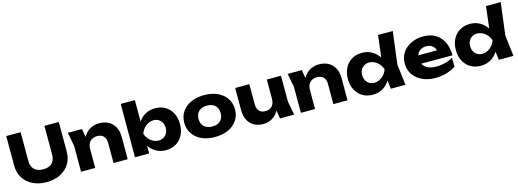

<svg xmlns="http://www.w3.org/2000/svg" viewBox="-3 -1715 7224 2676"><g transform="rotate(-15 3609.0 -377.0)"><path d="M267.2 -335.2Q267.2 -283.8 286.7 -246.5Q306.2 -209.2 344.4 -189Q382.6 -168.8 438.8 -168.8Q496 -168.8 534 -188.7Q572 -208.6 591.2 -246.2Q610.4 -283.8 610.4 -335.2V-750H818V-324.8Q818 -222.2 770.6 -145.6Q723.2 -69 638.1 -26.3Q553 16.4 438.8 16.4Q325.6 16.4 240.3 -26.3Q155 -69 107.3 -145.6Q59.6 -222.2 59.6 -324.8V-750H267.2Z M900.4 -571.4H1104.8L1142.4 -342.8V0H938V-373.8ZM1351.8 -587.8Q1434.2 -587.8 1492 -554.9Q1549.8 -522 1580.5 -461.9Q1611.2 -401.8 1611.2 -319.6V0H1406.8V-289.6Q1406.8 -354 1374.3 -387.8Q1341.8 -421.6 1281 -421.6Q1238.6 -421.6 1207.3 -403.7Q1176 -385.8 1159.2 -352.9Q1142.4 -320 1142.4 -274.8L1079 -307.6Q1091 -399.2 1129.8 -461.5Q1168.6 -523.8 1226 -555.8Q1283.4 -587.8 1351.8 -587.8Z M1716.4 -770H1920.8V-405.2L1894.2 -352.6V-208.6L1920.8 -158.8V0H1716.4ZM1855 -285.4Q1868.6 -377.8 1909.9 -445.5Q1951.2 -513.2 2015.4 -550.5Q2079.6 -587.8 2159.8 -587.8Q2244 -587.8 2307.4 -550Q2370.8 -512.2 2406.5 -444.2Q2442.2 -376.2 2442.2 -285.4Q2442.2 -195.6 2406.5 -127.4Q2370.8 -59.2 2307.4 -21.4Q2244 16.4 2159.8 16.4Q2079 16.4 2015.1 -21.2Q1951.2 -58.8 1910.2 -126.7Q1869.2 -194.6 1855 -285.4ZM2235.8 -285.4Q2235.8 -328 2218.3 -361Q2200.8 -394 2169.7 -412.8Q2138.6 -431.6 2098.2 -431.6Q2057.2 -431.6 2020 -412.8Q1982.8 -394 1955 -361Q1927.2 -328 1912.4 -285.4Q1927.2 -242.8 1955 -210.1Q1982.8 -177.4 2020 -158.6Q2057.2 -139.8 2098.2 -139.8Q2138.6 -139.8 2169.7 -158.6Q2200.8 -177.4 2218.3 -210.1Q2235.8 -242.8 2235.8 -285.4Z M2869.7 16.4Q2760.2 16.4 2677.9 -21.4Q2595.6 -59.2 2549.7 -127.5Q2503.8 -195.8 2503.8 -285.5Q2503.8 -376.2 2549.7 -444.2Q2595.6 -512.2 2678 -550Q2760.4 -587.8 2869.9 -587.8Q2979.4 -587.8 3061.7 -550Q3144 -512.2 3189.9 -444.3Q3235.8 -376.4 3235.8 -285.5Q3235.8 -195.6 3189.9 -127.4Q3144 -59.2 3061.6 -21.4Q2979.2 16.4 2869.7 16.4ZM2869.9 -135.4Q2920.2 -135.4 2955.7 -153.4Q2991.2 -171.4 3010.3 -205.1Q3029.4 -238.9 3029.4 -285.4Q3029.4 -332.8 3010.3 -366.4Q2991.2 -400 2955.7 -418Q2920.2 -436 2869.9 -436Q2820.4 -436 2784.4 -418Q2748.4 -400 2729.3 -366.4Q2710.2 -332.8 2710.2 -285.7Q2710.2 -238.6 2729.3 -205Q2748.4 -171.4 2784.4 -153.4Q2820.4 -135.4 2869.9 -135.4Z M3567.8 15.8Q3488 15.8 3431.4 -17.1Q3374.8 -50 3344.9 -110.3Q3315 -170.6 3315 -251.8V-571.4H3519.4V-281.4Q3519.4 -218 3550.3 -184.2Q3581.2 -150.4 3638.6 -150.4Q3681.6 -150.4 3710.9 -167.5Q3740.2 -184.6 3755.9 -217.7Q3771.6 -250.8 3771.6 -296.6L3834.6 -263.8Q3823.6 -173.2 3785.5 -110.7Q3747.4 -48.2 3691.3 -16.2Q3635.2 15.8 3567.8 15.8ZM3808.8 0 3771.6 -228.6V-571.4H3976V-197.2L4013.2 0Z M4072.4 -571.4H4276.8L4314.4 -342.8V0H4110V-373.8ZM4523.8 -587.8Q4606.2 -587.8 4664 -554.9Q4721.8 -522 4752.5 -461.9Q4783.2 -401.8 4783.2 -319.6V0H4578.8V-289.6Q4578.8 -354 4546.3 -387.8Q4513.8 -421.6 4453 -421.6Q4410.6 -421.6 4379.3 -403.7Q4348 -385.8 4331.2 -352.9Q4314.4 -320 4314.4 -274.8L4251 -307.6Q4263 -399.2 4301.8 -461.5Q4340.6 -523.8 4398 -555.8Q4455.4 -587.8 4523.8 -587.8Z M5407.6 0 5381.4 -214.4 5416.4 -283.8 5381.8 -372.2 5429.8 -770H5641.8L5583 -301.2L5619.2 0ZM5451.6 -285.4Q5438 -194.6 5396.7 -126.7Q5355.4 -58.8 5291.5 -21.2Q5227.6 16.4 5146.8 16.4Q5063.2 16.4 4999.5 -21.4Q4935.8 -59.2 4900.1 -127.4Q4864.4 -195.6 4864.4 -285.4Q4864.4 -376.2 4900.1 -444.2Q4935.8 -512.2 4999.5 -550Q5063.2 -587.8 5146.8 -587.8Q5227.6 -587.8 5291.5 -550.5Q5355.4 -513.2 5397.2 -445.5Q5439 -377.8 5451.6 -285.4ZM5070.8 -285.4Q5070.8 -242.8 5088.3 -210.1Q5105.8 -177.4 5136.9 -158.6Q5168 -139.8 5208.4 -139.8Q5249.8 -139.8 5286.8 -158.6Q5323.8 -177.4 5352.1 -210.1Q5380.4 -242.8 5394.2 -285.4Q5380.4 -328 5352.1 -361Q5323.8 -394 5286.8 -412.8Q5249.8 -431.6 5208.4 -431.6Q5168 -431.6 5136.9 -412.8Q5105.8 -394 5088.3 -361Q5070.8 -328 5070.8 -285.4Z M6046.6 16.4Q5942.8 16.4 5861.3 -21.7Q5779.8 -59.8 5732.8 -128.3Q5685.8 -196.8 5685.8 -287.6Q5685.8 -377.4 5730.9 -444.8Q5776 -512.2 5854.6 -550Q5933.2 -587.8 6032.4 -587.8Q6134.6 -587.8 6207.4 -543.5Q6280.2 -499.2 6319.4 -418.3Q6358.6 -337.4 6358.6 -227.4H5851.4V-350.4H6243.8L6177 -307.4Q6173.4 -350.8 6155.3 -381.2Q6137.2 -411.6 6107.6 -427.7Q6078 -443.8 6037.2 -443.8Q5992.2 -443.8 5959.9 -425.9Q5927.6 -408 5909.9 -376.4Q5892.2 -344.8 5892.2 -303.4Q5892.2 -249.4 5916.5 -211.5Q5940.8 -173.6 5988.2 -153.6Q6035.6 -133.6 6104.6 -133.6Q6167.8 -133.6 6230.4 -150.2Q6293 -166.8 6343.8 -197.2V-67.2Q6284.6 -27.2 6209.5 -5.4Q6134.4 16.4 6046.6 16.4Z M6965.6 0 6939.4 -214.4 6974.4 -283.8 6939.8 -372.2 6987.8 -770H7199.8L7141 -301.2L7177.2 0ZM7009.6 -285.4Q6996 -194.6 6954.7 -126.7Q6913.4 -58.8 6849.5 -21.2Q6785.6 16.4 6704.8 16.4Q6621.2 16.4 6557.5 -21.4Q6493.8 -59.2 6458.1 -127.4Q6422.4 -195.6 6422.4 -285.4Q6422.4 -376.2 6458.1 -444.2Q6493.8 -512.2 6557.5 -550Q6621.2 -587.8 6704.8 -587.8Q6785.6 -587.8 6849.5 -550.5Q6913.4 -513.2 6955.2 -445.5Q6997 -377.8 7009.6 -285.4ZM6628.8 -285.4Q6628.8 -242.8 6646.3 -210.1Q6663.8 -177.4 6694.9 -158.6Q6726 -139.8 6766.4 -139.8Q6807.8 -139.8 6844.8 -158.6Q6881.8 -177.4 6910.1 -210.1Q6938.4 -242.8 6952.2 -285.4Q6938.4 -328 6910.1 -361Q6881.8 -394 6844.8 -412.8Q6807.8 -431.6 6766.4 -431.6Q6726 -431.6 6694.9 -412.8Q6663.8 -394 6646.3 -361Q6628.8 -328 6628.8 -285.4Z"/></g></svg>

Font: Unbounded
Style: Regular
Weight: 400
Designer: Luke Prowse, Jean-Baptiste Morizot, Fátima Lázaro, Florian Runge
Foundry: NaN
Version: Version 1.701;gftools[0.9.28.dev5+ged2979d]